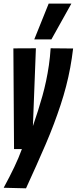

<svg xmlns="http://www.w3.org/2000/svg" viewBox="-34 -809 417 1042"><path d="M240.8 -547 362.8 -545.8Q356.6 -493 347.2 -442.1Q337.8 -391.2 324.7 -340.7Q311.6 -290.2 294.9 -239.6Q278.2 -189 258.3 -136.1Q238.4 -83.2 214.6 -27.7Q190.8 27.8 164 87.6Q137.2 147.4 107.2 213L-14 210Q19.8 147.6 43.6 97.7Q67.4 47.8 84.8 0H42.2L38.6 -546.4L160.8 -547L144.6 -124.8Q159.2 -166.8 172.1 -207.6Q185 -248.4 196.2 -288.4Q207.4 -328.4 216.2 -369.9Q225 -411.4 231.4 -455.4Q237.8 -499.4 240.8 -547ZM152 -595.3 230.1 -789.3H353.3L245 -595.3Z"/></svg>

Font: Georama
Style: Italic
Weight: 400
Width: 2
Italic angle: -9°
Designer: Jean-Baptiste Levee
Foundry: Production Type
Version: Version 1.000